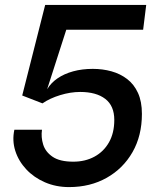

<svg xmlns="http://www.w3.org/2000/svg" viewBox="-20 -747 640 782"><path d="M261 15Q208 15 163 -4.5Q118 -24 86.8 -57.5Q55.5 -91 42.2 -132.8Q29 -174.5 38.5 -218.5H151Q146.5 -188.5 155.8 -158.5Q165 -128.5 194.2 -108.5Q223.5 -88.5 278.5 -88.5Q327 -88.5 364.8 -109Q402.5 -129.5 424 -167.5Q445.5 -205.5 445.5 -258.5Q445.5 -316 408.8 -344.2Q372 -372.5 306.5 -372.5Q267 -372.5 224.8 -359.5Q182.5 -346.5 153 -326L70.5 -358L164 -727H575.5L563 -626H250L172 -383.5Q187.5 -409.5 214.5 -428Q241.5 -446.5 278 -456.5Q314.5 -466.5 358 -466.5Q398 -466.5 434 -456.5Q470 -446.5 498 -425Q526 -403.5 542 -368.5Q558 -333.5 558 -283Q558 -194.5 519.8 -127.5Q481.5 -60.5 414.5 -22.8Q347.5 15 261 15Z"/></svg>

Font: Spline Sans Mono Medium
Style: Italic
Weight: 500
Italic angle: -4°
Monospace: yes
Designer: Eben Sorkin, Mirko Velimirovic
Foundry: Sorkin Type
Version: Version 1.004